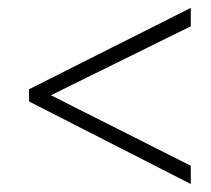

<svg xmlns="http://www.w3.org/2000/svg" viewBox="-20 -600 531 484"><path d="M460.9 -136.2 53.2 -344.2V-375L460.9 -580.1V-533.7L108.4 -359.9L460.9 -182.1Z"/></svg>

Font: Open Sans SemiCondensed Light
Style: Italic
Weight: 300
Width: 4
Italic angle: -12°
Designer: Monotype Design Team
Foundry: Monotype Imaging Inc.
Version: Version 3.000